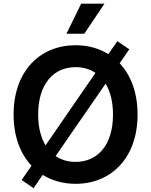

<svg xmlns="http://www.w3.org/2000/svg" viewBox="-20 -981 815 1035"><path d="M543.3 -961.3H417.6L338.1 -799H434.3ZM625 -639.9 676.8 -715.2 612.6 -759.2 564.3 -689.3C513.8 -720.5 453.5 -737.2 387.4 -737.2C196.4 -737.2 53.3 -598.7 53.3 -363.6C53.3 -245.7 89.5 -152 149.9 -87.7L96.6 -10.7L160.9 33.4L210.2 -38.4C261 -6.7 321.4 9.9 387.4 9.9C578.1 9.9 721.6 -128.6 721.6 -363.6C721.6 -481.9 685.4 -575.6 625 -639.9ZM185.7 -363.6C185.7 -529.1 269.2 -619 387.4 -619C427.9 -619 464.1 -608.7 494.7 -588.1L225.5 -197.4C200.3 -239.3 185.7 -294.7 185.7 -363.6ZM387.4 -108.3C346.9 -108.3 310.4 -119 279.8 -139.6L549.4 -530.2C574.6 -488.3 589.1 -432.5 589.1 -363.6C589.1 -198.2 506 -108.3 387.4 -108.3Z"/></svg>

Font: TID UI Semi Bold
Style: Regular
Weight: 600
Designer: The TID Project Authors
Foundry: Bakken & Bæck
Version: Version 1.001;hotconv 1.0.109;makeotfexe 2.5.65596